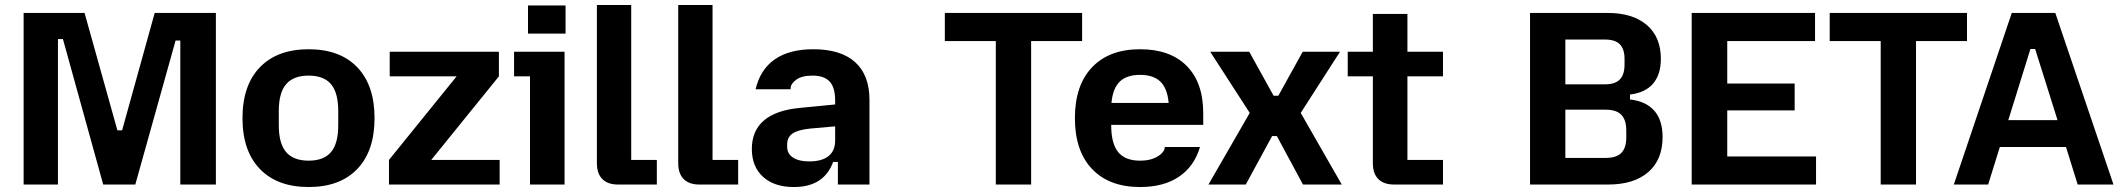

<svg xmlns="http://www.w3.org/2000/svg" viewBox="-20 -742 8530 772"><path d="M75 -690H320L452 -218H471L602 -690H848V0H705V-579H686L524 0H395L233 -585H213V0H75Z M955 -267Q955 -399 1025 -471.5Q1095 -544 1221 -544Q1347 -544 1416.5 -471.5Q1486 -399 1486 -267Q1486 -135 1416.5 -62.5Q1347 10 1221 10Q1095 10 1025 -62.5Q955 -135 955 -267ZM1221 -96Q1282 -96 1311 -130.5Q1340 -165 1340 -238V-296Q1340 -369 1311 -403.5Q1282 -438 1221 -438Q1160 -438 1130.5 -403.5Q1101 -369 1101 -296V-238Q1101 -165 1130.5 -130.5Q1160 -96 1221 -96Z M1544 -99 1816 -435H1547V-534H1986V-435L1714 -99H1989V0H1544Z M2111 -435H2047V-534H2250V0H2111ZM2103 -720H2254V-607H2103Z M2380 -86V-722H2518V-99H2621V0H2465Q2424 0 2402 -22Q2380 -44 2380 -86Z M2707 -86V-722H2845V-99H2948V0H2792Q2751 0 2729 -22Q2707 -44 2707 -86Z M3003 -143Q3003 -216 3051.5 -257.5Q3100 -299 3195 -308L3338 -322V-338Q3338 -390 3316 -414Q3294 -438 3247 -438Q3204 -438 3181.5 -421.5Q3159 -405 3159 -387V-383H3018Q3037 -463 3095.5 -503.5Q3154 -544 3250 -544Q3361 -544 3418.5 -492Q3476 -440 3476 -340V0H3349V-91H3330Q3293 10 3172 10Q3093 10 3048 -31Q3003 -72 3003 -143ZM3234 -93Q3285 -93 3311.5 -114.5Q3338 -136 3338 -177V-234L3237 -225Q3188 -220 3166.5 -205Q3145 -190 3145 -161V-152Q3145 -124 3168.5 -108.5Q3192 -93 3234 -93Z M3984 -577H3779V-690H4331V-577H4126V0H3984Z M4302 -267Q4302 -399 4371 -471.5Q4440 -544 4564 -544Q4685 -544 4751.5 -477Q4818 -410 4818 -287V-240H4448V-238Q4448 -165 4476 -130.5Q4504 -96 4564 -96Q4597 -96 4619.5 -105.5Q4642 -115 4652.5 -127Q4663 -139 4663 -147V-151H4805Q4782 -73 4720.5 -31.5Q4659 10 4564 10Q4440 10 4371 -62.5Q4302 -135 4302 -267ZM4679 -328Q4674 -386 4646 -413.5Q4618 -441 4564 -441Q4510 -441 4482 -413.5Q4454 -386 4449 -328Z M5005 -288 4846 -534H5003L5101 -357H5120L5218 -534H5368L5210 -288L5375 0H5219L5114 -195H5095L4989 0H4839Z M5500 -86V-435H5399V-534H5500V-686H5639V-534H5782V-435H5639V-99H5782V0H5586Q5544 0 5522 -22Q5500 -44 5500 -86Z M6132 -690H6444Q6545 -690 6601.5 -641.5Q6658 -593 6658 -506Q6658 -442 6626.5 -405.5Q6595 -369 6534 -362V-342Q6598 -335 6631.5 -297Q6665 -259 6665 -191Q6665 -100 6607.5 -50Q6550 0 6446 0H6132ZM6436 -107Q6479 -107 6499 -127Q6519 -147 6519 -190V-217Q6519 -260 6499 -280.5Q6479 -301 6436 -301H6274V-107ZM6434 -403Q6474 -403 6493 -422.5Q6512 -442 6512 -482V-505Q6512 -545 6493 -564Q6474 -583 6434 -583H6274V-403Z M6782 -690H7278V-577H6925V-406H7196V-298H6925V-113H7282V0H6782Z M7542 -577H7337V-690H7889V-577H7684V0H7542Z M8069 -690H8244L8478 0H8334L8287 -151H8021L7974 0H7836ZM8253 -259 8163 -545H8144L8055 -259Z"/></svg>

Font: Mozilla Text BETA
Style: Bold
Weight: 700
Designer: Studio DRAMA
Foundry: Studio DRAMA
Version: Version 0.100